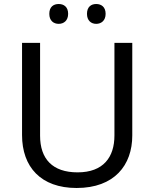

<svg xmlns="http://www.w3.org/2000/svg" viewBox="-20 -928 771 958"><path d="M226 -859C226 -825 247 -809 273 -809C298 -809 320 -825 320 -859C320 -894 298 -908 273 -908C247 -908 226 -894 226 -859ZM414 -859C414 -825 435 -809 460 -809C485 -809 507 -825 507 -859C507 -894 485 -908 460 -908C435 -908 414 -894 414 -859ZM640 -252V-714H551V-252C551 -144 496 -68 367 -68C242 -68 180 -135 180 -251V-714H90V-254C90 -95 184 10 362 10C551 10 640 -104 640 -252Z"/></svg>

Font: Noto Sans Cypriot
Style: Regular
Weight: 400
Designer: Monotype Design Team
Foundry: Monotype Imaging Inc.
Version: Version 2.002